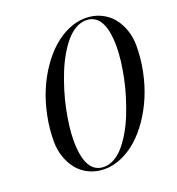

<svg xmlns="http://www.w3.org/2000/svg" viewBox="-138 -872 919 995"><g transform="rotate(-20 321.5 -375.0)"><path d="M441.9 -760Q488.5 -760 527.1 -741.7Q565.7 -723.4 590.7 -692.4Q615.7 -661.4 629.4 -621.1Q643.1 -580.8 643.1 -535.9Q643.1 -465.1 628.8 -395.3Q614.5 -325.4 589.4 -265.7Q564.2 -206.1 529.1 -154.7Q493.9 -103.3 453.1 -67.1Q412.4 -31 365.6 -10.5Q318.8 10 272 10Q225.3 10 186.8 -8.3Q148.2 -26.6 123.3 -57.6Q98.4 -88.6 84.7 -128.9Q71 -169.2 71 -214.1Q71 -284.9 85.3 -354.7Q99.6 -424.6 124.6 -484.3Q149.7 -543.9 184.9 -595.3Q220.2 -646.7 260.9 -682.9Q301.5 -719 348.3 -739.5Q395 -760 441.9 -760ZM441.9 -748Q412.6 -748 384 -731.7Q355.5 -715.3 331.3 -686.8Q307.1 -658.2 284.9 -619.9Q262.7 -581.5 245.1 -537.6Q227.5 -493.7 213 -446.4Q198.5 -399.2 189 -352.8Q179.4 -306.4 174.2 -263.2Q168.9 -220 168.9 -184.1Q168.9 -2 272 -2Q301.3 -2 329.8 -18.3Q358.4 -34.7 382.6 -63.2Q406.7 -91.8 429 -130.1Q451.2 -168.5 468.8 -212.4Q486.3 -256.3 500.9 -303.6Q515.4 -350.8 524.9 -397.2Q534.4 -443.6 539.7 -486.8Q544.9 -530 544.9 -565.9Q544.9 -748 441.9 -748Z"/></g></svg>

Font: Bodoni* 16
Style: Italic
Weight: 400
Italic angle: -13°
Version: Version 2.000